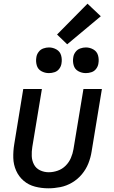

<svg xmlns="http://www.w3.org/2000/svg" viewBox="-20 -1012 616 1040"><path d="M242 8Q274 8 307 1.5Q340 -5 370.5 -23Q401 -41 423.5 -68Q446 -95 458.5 -126.5Q471 -158 476 -190L532 -530H432L378 -204Q374 -180 364 -156.5Q354 -133 335.5 -114.5Q317 -96 292.5 -87.5Q268 -79 244 -79Q219 -79 197 -89.5Q175 -100 164 -121Q153 -142 152 -166.5Q151 -191 155 -216L207 -530H106L57 -230Q51 -193 52 -156.5Q53 -120 67.5 -87.5Q82 -55 108.5 -32.5Q135 -10 170 -1Q205 8 242 8ZM445 -616Q460 -616 475.5 -621Q491 -626 501 -639.5Q511 -653 513 -668Q517 -691 511 -712Q505 -733 486 -744Q467 -755 445 -755Q430 -755 414.5 -749.5Q399 -744 389 -730.5Q379 -717 377 -702Q373 -680 379 -658.5Q385 -637 404 -626.5Q423 -616 445 -616ZM245 -616Q260 -616 275.5 -621Q291 -626 301 -639.5Q311 -653 313 -668Q317 -691 311 -712Q305 -733 286 -744Q267 -755 245 -755Q230 -755 214.5 -749.5Q199 -744 189 -730.5Q179 -717 177 -702Q173 -680 179 -658.5Q185 -637 204 -626.5Q223 -616 245 -616ZM344 -772 526 -924 454 -992 289 -825Z"/></svg>

Font: Iosevka Sparkle Medium
Style: Italic
Weight: 500
Italic angle: -9°
Designer: Belleve Invis
Foundry: Belleve Invis
Version: Version 4.5.0; ttfautohint (v1.8.3)